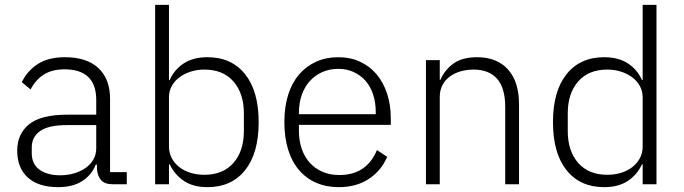

<svg xmlns="http://www.w3.org/2000/svg" viewBox="-20 -760 2821 792"><path d="M445 0Q412 0 397 -17Q382 -34 380 -63V-81H375Q358 -38 319 -13Q280 12 220 12Q139 12 95 -27.5Q51 -67 51 -139Q51 -207 99.5 -247Q148 -287 259 -287H377V-347Q377 -474 246 -474Q195 -474 161 -452.5Q127 -431 106 -391L70 -421Q91 -466 134.5 -495Q178 -524 248 -524Q338 -524 386 -479Q434 -434 434 -353V-50H503V0ZM228 -37Q259 -37 286 -45Q313 -53 333.5 -67.5Q354 -82 365.5 -102.5Q377 -123 377 -149V-244H257Q180 -244 145.5 -219.5Q111 -195 111 -152V-128Q111 -83 143 -60Q175 -37 228 -37Z M620 -740H677V-430H680Q699 -473 738 -498.5Q777 -524 836 -524Q935 -524 991 -454Q1047 -384 1047 -256Q1047 -128 991 -58Q935 12 836 12Q777 12 739 -13.5Q701 -39 680 -82H677V0H620ZM823 -39Q900 -39 943 -88Q986 -137 986 -220V-292Q986 -375 943 -424Q900 -473 823 -473Q793 -473 766.5 -464.5Q740 -456 720 -441Q700 -426 688.5 -405Q677 -384 677 -359V-156Q677 -129 688.5 -107.5Q700 -86 720 -70.5Q740 -55 766.5 -47Q793 -39 823 -39Z M1377 12Q1326 12 1284.5 -6Q1243 -24 1213.5 -58.5Q1184 -93 1168.5 -143Q1153 -193 1153 -256Q1153 -319 1168.5 -368.5Q1184 -418 1213.5 -452.5Q1243 -487 1284 -505.5Q1325 -524 1376 -524Q1425 -524 1465 -505.5Q1505 -487 1533 -454Q1561 -421 1576.5 -374.5Q1592 -328 1592 -272V-245H1213V-220Q1213 -180 1224.5 -146.5Q1236 -113 1257.5 -89Q1279 -65 1310 -51.5Q1341 -38 1380 -38Q1492 -38 1535 -141L1577 -113Q1553 -56 1501.5 -22Q1450 12 1377 12ZM1376 -476Q1339 -476 1309 -462.5Q1279 -449 1257.5 -425Q1236 -401 1224.5 -367.5Q1213 -334 1213 -294V-289H1530V-297Q1530 -337 1519 -370.5Q1508 -404 1487.5 -427Q1467 -450 1438.5 -463Q1410 -476 1376 -476Z M1737 0V-512H1794V-431H1797Q1814 -471 1850 -497.5Q1886 -524 1948 -524Q2030 -524 2075.5 -473.5Q2121 -423 2121 -329V0H2064V-319Q2064 -397 2030.5 -435Q1997 -473 1933 -473Q1906 -473 1881 -466Q1856 -459 1836.5 -445Q1817 -431 1805.5 -409.5Q1794 -388 1794 -360V0Z M2631 -82H2628Q2608 -39 2569.5 -13.5Q2531 12 2472 12Q2373 12 2317 -58Q2261 -128 2261 -256Q2261 -384 2317 -454Q2373 -524 2472 -524Q2531 -524 2570 -498.5Q2609 -473 2628 -430H2631V-740H2688V0H2631ZM2485 -39Q2515 -39 2541.5 -47Q2568 -55 2588 -70.5Q2608 -86 2619.5 -107.5Q2631 -129 2631 -156V-359Q2631 -384 2619.5 -405Q2608 -426 2588 -441Q2568 -456 2541.5 -464.5Q2515 -473 2485 -473Q2408 -473 2365 -424Q2322 -375 2322 -292V-220Q2322 -137 2365 -88Q2408 -39 2485 -39Z"/></svg>

Font: IBM Plex Sans Hebrew Light
Style: Regular
Weight: 300
Designer: Mike Abbink, Paul van der Laan, Pieter van Rosmalen, Yanek Iontef
Foundry: Bold Monday
Version: Version 1.2